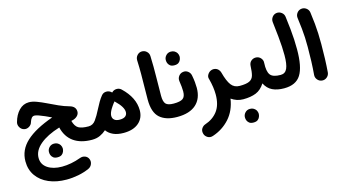

<svg xmlns="http://www.w3.org/2000/svg" viewBox="-102 -1055 3226 1794"><g transform="rotate(-15 1511.0 -157.5)"><path d="M197.3 -449.2Q231 -449.2 272.2 -433.8Q313.5 -418.5 360.1 -395.8Q406.7 -373 456.3 -350.6Q505.9 -328.1 556.6 -314Q614.3 -297.9 614.3 -247.6Q614.3 -223.1 594.2 -204.3Q574.2 -185.5 539.6 -178.7L536.6 -178.2Q551.3 -123.5 582.8 -105.2Q614.3 -86.9 679.2 -86.9H679.7Q706.5 -86.9 725.3 -67.9Q744.1 -48.8 744.1 -22Q744.1 4.9 725.3 23.7Q706.5 42.5 679.7 42.5H679.2Q571.3 42.5 502.9 -5.4Q434.6 -53.2 411.6 -147.9Q288.6 -109.9 220 -51.8Q151.4 6.3 151.4 77.1Q151.4 140.6 204.8 176.5Q258.3 212.4 343.3 212.4Q431.2 212.4 525.4 177.7Q551.8 168 575.4 177.5Q599.1 187 608.9 210.4Q618.7 234.9 608.6 259.8Q598.6 284.7 574.2 295.9Q525.4 317.9 468.3 329.1Q411.1 340.3 354 340.3Q256.8 340.3 182.4 308.1Q107.9 275.9 66.2 216.6Q24.4 157.2 24.4 76.2Q24.4 -33.7 111.1 -114Q197.8 -194.3 372.1 -255.9Q343.3 -270 312.3 -283.7Q281.2 -297.4 255.4 -306.4Q229.5 -315.4 215.8 -315.4Q198.2 -315.4 187.3 -301.5Q176.3 -287.6 169.4 -265.1Q162.6 -239.7 138.9 -225.6Q115.2 -211.4 90.3 -217.8Q64.9 -224.6 50.8 -248.3Q36.6 -272 43 -297.4Q61 -365.2 101.6 -407.2Q142.1 -449.2 197.3 -449.2ZM259.3 49.3Q259.3 24.4 277.8 4.6Q296.4 -15.1 325.2 -15.1Q345.7 -15.1 360.1 -6.3Q374.5 2.4 382.8 15.1Q393.1 32.7 393.1 49.8Q393.1 63 387.2 78.9Q381.3 94.7 366.9 106Q352.5 117.2 325.7 117.2Q298.3 117.2 284.2 105.5Q270 93.8 264.2 78.6Q259.3 65.4 259.3 49.3Z M615.2 -22Q615.2 -48.8 634 -67.9Q652.8 -86.9 679.7 -86.9Q721.7 -86.9 748.5 -123.8Q775.4 -160.6 805.7 -221.2Q821.8 -253.4 839.1 -282.7Q856.4 -312 874.5 -334Q875.5 -335.4 876.5 -336.4Q893.1 -356.4 920.2 -357.7Q947.3 -358.9 967.3 -341.8Q970.7 -338.9 974.1 -335Q974.6 -335.9 975.6 -336.9Q994.1 -356 1021 -356.7Q1047.9 -357.4 1067.4 -338.9Q1180.2 -231.4 1180.2 -109.4Q1180.2 -33.2 1127.2 12Q1074.2 57.1 981.4 57.1Q922.9 57.1 881.6 38.6Q840.3 20 817.4 -12.7Q791 11.2 757.1 26.9Q723.1 42.5 679.7 42.5Q652.8 42.5 634 23.7Q615.2 4.9 615.2 -22ZM908.7 -127Q908.7 -102.1 926.3 -87.2Q943.8 -72.3 978 -72.3Q1014.6 -72.3 1032.5 -86.9Q1050.3 -101.6 1050.3 -127Q1050.3 -176.3 978 -245.1Q975.6 -247.6 973.6 -250Q968.8 -244.1 963.9 -237.8L961.9 -235.8Q953.6 -224.6 945.1 -212.4Q936.5 -200.2 929.7 -188.5Q908.7 -152.3 908.7 -127Z M1277.3 -185.5Q1277.3 -249 1278.6 -308.8Q1279.8 -368.7 1280 -431.6Q1280.3 -494.6 1277.3 -566.9Q1276.9 -593.8 1294.9 -613.8Q1313 -633.8 1339.4 -634.8Q1366.2 -635.7 1386.2 -617.4Q1406.2 -599.1 1407.2 -572.3Q1411.1 -464.8 1409.2 -375Q1407.2 -285.2 1407.2 -187.5Q1407.2 -131.3 1427.2 -109.1Q1447.3 -86.9 1503.4 -86.9H1503.9Q1530.8 -86.9 1549.6 -67.9Q1568.4 -48.8 1568.4 -22Q1568.4 4.9 1549.6 23.7Q1530.8 42.5 1503.9 42.5H1503.4Q1394.5 42.5 1335.9 -9.5Q1277.3 -61.5 1277.3 -185.5Z M1439.5 -22Q1439.5 -48.8 1458.3 -67.9Q1477.1 -86.9 1503.9 -86.9Q1565.9 -86.9 1591.8 -105Q1617.7 -123 1617.7 -174.3Q1617.7 -192.9 1615.2 -220.2Q1612.8 -247.6 1607.9 -277.3Q1604.5 -303.7 1620.8 -325.2Q1637.2 -346.7 1663.6 -350.1Q1689.9 -354 1710.9 -337.6Q1731.9 -321.3 1736.3 -294.9Q1743.2 -259.3 1746.1 -228.8Q1749 -198.2 1749 -173.8Q1749 -70.3 1686.3 -13.9Q1623.5 42.5 1503.9 42.5Q1477.1 42.5 1458.3 23.7Q1439.5 4.9 1439.5 -22ZM1536.1 -498.5Q1536.1 -523.4 1554.7 -543.2Q1573.2 -563 1602.1 -563Q1622.6 -563 1637 -554.2Q1651.4 -545.4 1659.7 -532.7Q1669.9 -515.1 1669.9 -498Q1669.9 -484.9 1664.1 -469Q1658.2 -453.1 1643.8 -441.9Q1629.4 -430.7 1602.5 -430.7Q1575.2 -430.7 1561 -442.4Q1546.9 -454.1 1541 -469.2Q1536.1 -482.4 1536.1 -498.5Z M1881.3 -221.7Q1872.1 -246.1 1887.9 -269.8Q1903.8 -293.5 1929.7 -299.8Q1941.4 -302.7 1953.6 -300.8Q1974.1 -297.9 1988.5 -284.2Q2002.9 -270.5 2007.3 -252.9Q2007.3 -252 2007.8 -251Q2030.8 -164.1 2060.3 -125.5Q2089.8 -86.9 2141.6 -86.9H2142.1Q2168.9 -86.9 2187.7 -67.9Q2206.5 -48.8 2206.5 -22Q2206.5 4.9 2187.7 23.7Q2168.9 42.5 2142.1 42.5H2141.6Q2109.4 42.5 2080.8 32.7Q2052.2 22.9 2027.3 5.4Q2009.8 119.6 1942.9 193.6Q1876 267.6 1778.8 299.8Q1750 309.6 1726.6 295.4Q1703.1 281.2 1696.3 257.8Q1687.5 227.5 1701.4 205.8Q1715.3 184.1 1736.8 176.8Q1814.9 150.9 1859.4 91.6Q1903.8 32.2 1903.8 -68.4Q1903.8 -136.7 1881.8 -220.2Z M2077.1 -22Q2077.1 -48.8 2096.2 -67.9Q2115.2 -86.9 2142.1 -86.9Q2206.1 -86.9 2236.3 -101.6Q2266.6 -116.2 2276.1 -150.1Q2285.6 -184.1 2287.6 -242.7Q2289.6 -272.5 2310.1 -289.1Q2330.6 -305.7 2357.4 -304.2Q2384.8 -302.2 2402.3 -281.7Q2419.9 -261.2 2417.5 -235.4Q2413.1 -153.8 2437.7 -120.4Q2462.4 -86.9 2537.6 -86.9H2538.1Q2564.9 -86.9 2583.7 -67.9Q2602.5 -48.8 2602.5 -22Q2602.5 4.9 2583.7 23.7Q2564.9 42.5 2538.1 42.5H2537.6Q2471.2 42.5 2424.8 20.3Q2378.4 -2 2351.6 -54.7Q2316.4 1.5 2265.6 22Q2214.8 42.5 2142.1 42.5Q2115.2 42.5 2096.2 23.7Q2077.1 4.9 2077.1 -22ZM2111.8 209.5Q2111.8 184.6 2130.4 164.8Q2148.9 145 2177.7 145Q2198.2 145 2212.6 153.8Q2227.1 162.6 2235.4 175.3Q2245.6 192.9 2245.6 210Q2245.6 223.1 2239.7 239Q2233.9 254.9 2219.5 266.1Q2205.1 277.3 2178.2 277.3Q2150.9 277.3 2136.7 265.6Q2122.6 253.9 2116.7 238.8Q2111.8 225.6 2111.8 209.5Z M2473.6 -22Q2473.6 -48.8 2492.4 -67.9Q2511.2 -86.9 2538.1 -86.9Q2582.5 -86.9 2601.1 -128.7Q2619.6 -170.4 2619.6 -255.9Q2619.6 -295.4 2617.2 -338.9Q2614.7 -382.3 2609.1 -440.4Q2603.5 -498.5 2593.3 -582.5Q2590.3 -608.9 2606.4 -630.6Q2622.6 -652.3 2648.9 -655.8Q2675.3 -659.2 2697 -642.8Q2718.8 -626.5 2722.2 -600.1Q2731 -531.2 2736.6 -476.8Q2742.2 -422.4 2744.6 -374.8Q2747.1 -327.1 2747.1 -278.8Q2747.1 -108.9 2699.5 -33.2Q2651.9 42.5 2538.1 42.5Q2511.2 42.5 2492.4 23.7Q2473.6 4.9 2473.6 -22Z M2827.6 -560.5Q2824.2 -586.9 2840.6 -608.6Q2856.9 -630.4 2883.3 -633.8Q2909.7 -637.2 2931.4 -620.8Q2953.1 -604.5 2956.5 -578.1Q2965.3 -514.2 2970 -465.1Q2974.6 -416 2976.6 -369.6Q2978.5 -323.2 2978.5 -266.1Q2978.5 -196.8 2976.1 -126.2Q2973.6 -55.7 2968.8 4.9Q2966.3 31.2 2945.6 48.8Q2924.8 66.4 2897.9 64Q2871.6 61.5 2854.2 41Q2836.9 20.5 2838.9 -5.9Q2844.2 -66.4 2846.7 -136Q2849.1 -205.6 2849.1 -272.9Q2849.1 -324.7 2847.2 -366Q2845.2 -407.2 2840.6 -452.4Q2835.9 -497.6 2827.6 -560.5Z"/></g></svg>

Font: Mikhak Bold
Style: Regular
Weight: 700
Designer: Amin Abedi
Version: Version 3.3